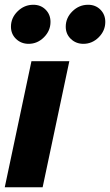

<svg xmlns="http://www.w3.org/2000/svg" viewBox="-27 -786 462 806"><path d="M264 -529 152 0H-7L105 -529ZM93 -602Q62 -602 40.5 -622.5Q19 -643 19 -674Q19 -711 47 -738.5Q75 -766 113 -766Q144 -766 164.5 -745.5Q185 -725 185 -694Q185 -657 157.5 -629.5Q130 -602 93 -602ZM323 -602Q292 -602 270.5 -622.5Q249 -643 249 -674Q249 -711 277 -738.5Q305 -766 343 -766Q374 -766 394.5 -745.5Q415 -725 415 -694Q415 -657 387.5 -629.5Q360 -602 323 -602Z"/></svg>

Font: Red Hat Display Black
Style: Italic
Weight: 900
Italic angle: -12°
Designer: Pentagram / MCKL
Foundry: Pentagram / MCKL
Version: Version 1.003; Red Hat Display Black Italic